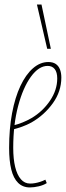

<svg xmlns="http://www.w3.org/2000/svg" viewBox="-20 -812 289 842"><path d="M39 -262Q59 -267 79 -275Q99 -283 118 -294Q167 -323 199 -370Q231 -417 231 -468Q231 -495 220 -509Q209 -523 189 -523Q150 -523 115.5 -475.5Q81 -428 59.5 -347Q38 -266 38 -164Q38 -115 46.5 -80Q55 -45 71.5 -26Q88 -7 112 -7Q123 -7 134 -9Q145 -11 156 -14.5Q167 -18 179 -24L185 -9Q171 0 150 5Q129 10 111 10Q80 10 59.5 -10Q39 -30 29.5 -68.5Q20 -107 20 -163Q20 -247 33 -316Q46 -385 69.5 -435Q93 -485 124.5 -512.5Q156 -540 192 -540Q212 -540 224.5 -531.5Q237 -523 243 -507.5Q249 -492 249 -472Q249 -411 211.5 -359Q174 -307 118 -275Q98 -264 77 -256.5Q56 -249 36 -244ZM187 -598 142 -792H162L203 -598Z"/></svg>

Font: Georama
Style: Italic
Weight: 400
Width: 2
Italic angle: -9°
Designer: Jean-Baptiste Levee
Foundry: Production Type
Version: Version 1.000